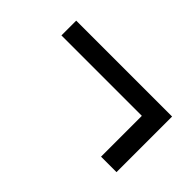

<svg xmlns="http://www.w3.org/2000/svg" viewBox="-38 -656 790 790"><g transform="rotate(45 356.5 -261.0)"><path d="M548 -99.5V-337H80V-423H638V-99.5Z"/></g></svg>

Font: Encode Sans Expanded Medium
Style: Regular
Weight: 500
Width: 7
Designer: Multiple Designers
Foundry: Impallari Type
Version: Version 2.000